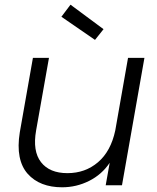

<svg xmlns="http://www.w3.org/2000/svg" viewBox="-20 -794 673 823"><path d="M599.1 -545.9 502.9 0H433.1L450.2 -96.2Q416.5 -45.9 362.1 -18.6Q307.6 8.8 246.1 8.8Q198.7 8.8 161.6 -5.6Q124.5 -20 98.6 -49.1Q72.8 -78.1 64 -122.6Q55.2 -167 64.9 -227.1L121.1 -545.9H189.9L134.8 -234.9Q119.1 -146 155.8 -98.9Q192.4 -51.8 269 -51.8Q345.2 -51.8 400.1 -98.6Q455.1 -145.5 474.1 -234.9L528.8 -545.9ZM243.2 -722.2 282.2 -773.9 423.8 -668.9 387.2 -623Z"/></svg>

Font: SVN-Poppins Light
Style: Italic
Weight: 300
Italic angle: -10°
Designer: Ninad Kale (Devanagari), Jonny Pinhorn (Latin)
Foundry: Indian Type Foundry
Version: Version 3.002 2017